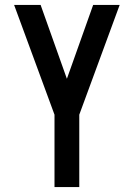

<svg xmlns="http://www.w3.org/2000/svg" viewBox="-20 -540 540 775"><path d="M200 215V-77L37 -520H144L250 -222L356 -520H463L300 -77V215Z"/></svg>

Font: Iosevka SS04 Semibold
Style: Regular
Weight: 600
Monospace: yes
Designer: Belleve Invis
Foundry: Belleve Invis
Version: Version 19.0.0; ttfautohint (v1.8.4)